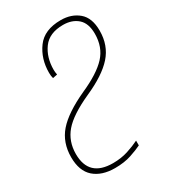

<svg xmlns="http://www.w3.org/2000/svg" viewBox="-182 -811 797 907"><g transform="rotate(-30 217.0 -357.0)"><path d="M323 -27V-53Q295 -39 258 -27Q221 -15 176 -15Q45 -15 45 -140Q45 -209 87 -258Q129 -307 233 -354Q337 -400 385.5 -454.5Q434 -509 434 -589Q434 -659 395.5 -691.5Q357 -724 299 -724Q209 -724 168 -668Q127 -612 127 -536Q127 -519 131 -505L156 -510Q153 -525 153 -537Q153 -605 187.5 -652Q222 -699 297 -699Q346 -699 376.5 -672Q407 -645 407 -588Q407 -515 363 -467.5Q319 -420 222 -377Q113 -327 65.5 -272.5Q18 -218 18 -138Q18 -63 59.5 -26.5Q101 10 173 10Q224 10 262.5 -3Q301 -16 323 -27Z"/></g></svg>

Font: Noto Sans Display SemiCondensed Thin
Style: Italic
Weight: 250
Width: 4
Designer: Monotype Design team
Foundry: Monotype Imaging Inc.
Version: 1.000